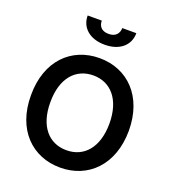

<svg xmlns="http://www.w3.org/2000/svg" viewBox="-170 -1095 1105 1232"><g transform="rotate(20 382.5 -479.0)"><path d="M451.7 -968C451 -933.2 431.1 -902.3 381.4 -902.7C330.3 -902.3 311.1 -933.9 311.8 -968H215.2C215.2 -884.9 279.5 -828.8 381.4 -828.8C483.3 -828.8 547.6 -884.9 547.6 -968ZM716.6 -363.6C715.9 -598.7 572.4 -737.2 382.1 -737.2C190.7 -737.2 47.6 -598.7 48.3 -363.6C47.6 -128.9 190.7 9.9 382.1 9.9C572.4 9.9 715.9 -128.6 716.6 -363.6ZM583.8 -363.6C583.5 -198.2 500.4 -108.3 382.1 -108.7C263.1 -108.3 180 -198.2 180.4 -363.6C180 -529.1 263.1 -619 382.1 -619.3C500.4 -619 583.5 -529.1 583.8 -363.6Z"/></g></svg>

Font: Riot Sans 2.0
Style: Bold
Weight: 600
Designer: Rasmus Andersson
Foundry: rsms
Version: Version 3.006;hotconv 1.0.109;makeotfexe 2.5.65596